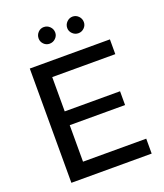

<svg xmlns="http://www.w3.org/2000/svg" viewBox="-166 -1043 982 1151"><g transform="rotate(-20 325.0 -467.0)"><path d="M87.9 0V-729H599.1V-634.8H196.8V-416H549.8V-328.1H196.8V-95.2H600.1V0ZM199.2 -879.9Q199.2 -902.3 214.4 -918.2Q229.5 -934.1 251 -934.1Q273.4 -934.1 289.3 -918.2Q305.2 -902.3 305.2 -879.9Q305.2 -858.9 289.3 -843.5Q273.4 -828.1 251 -828.1Q229.5 -828.1 214.4 -843.5Q199.2 -858.9 199.2 -879.9ZM381.8 -879.9Q381.8 -902.3 397.7 -918.2Q413.6 -934.1 435.1 -934.1Q456.5 -934.1 472.2 -918.2Q487.8 -902.3 487.8 -879.9Q487.8 -858.9 472.2 -843.5Q456.5 -828.1 435.1 -828.1Q413.6 -828.1 397.7 -843.5Q381.8 -858.9 381.8 -879.9Z"/></g></svg>

Font: Lumene Sans Medium
Style: Regular
Weight: 500
Designer: Deni Anggara
Version: Version 1.003;Glyphs 3.1.2 (3151)